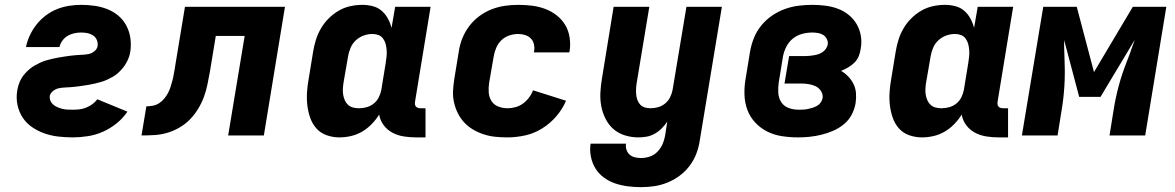

<svg xmlns="http://www.w3.org/2000/svg" viewBox="-20 -558 4840 791"><path d="M280 8Q249 8 219.5 4.5Q190 1 163 -8.5Q136 -18 112.5 -34Q89 -50 73.5 -73.5Q58 -97 52 -126Q46 -155 51 -185Q53 -197 57 -209.5Q61 -222 67.5 -233.5Q74 -245 83 -255Q92 -265 102 -273.5Q112 -282 123.5 -288.5Q135 -295 147 -300.5Q159 -306 171.5 -309.5Q184 -313 196.5 -316Q209 -319 221.5 -321Q234 -323 246 -325Q258 -327 270.5 -328.5Q283 -330 295.5 -331Q308 -332 320.5 -332.5Q333 -333 345.5 -335.5Q358 -338 369 -347Q380 -356 382 -368Q384 -381 379 -393Q374 -405 363.5 -412Q353 -419 340.5 -421.5Q328 -424 314 -424Q300 -424 286 -421Q272 -418 259 -410.5Q246 -403 237 -390.5Q228 -378 225 -364H87Q92 -389 103 -412.5Q114 -436 130.5 -457Q147 -478 169 -494.5Q191 -511 215 -520.5Q239 -530 264.5 -534Q290 -538 314 -538Q343 -538 370.5 -534Q398 -530 423 -520Q448 -510 468 -493Q488 -476 500.5 -452.5Q513 -429 517 -401.5Q521 -374 517 -346Q515 -333 510.5 -321Q506 -309 499.5 -297.5Q493 -286 484.5 -276Q476 -266 466 -257Q456 -248 444.5 -241.5Q433 -235 421 -229.5Q409 -224 396.5 -220.5Q384 -217 372 -214Q360 -211 347.5 -209Q335 -207 322.5 -205Q310 -203 297.5 -201.5Q285 -200 272.5 -199Q260 -198 247.5 -197.5Q235 -197 222.5 -194.5Q210 -192 199 -183.5Q188 -175 185 -163Q184 -152 188 -142.5Q192 -133 200 -126.5Q208 -120 217.5 -116Q227 -112 237 -109.5Q247 -107 258 -106.5Q269 -106 280 -106Q293 -106 307 -107.5Q321 -109 334.5 -114.5Q348 -120 360 -128.5Q372 -137 381 -149L505 -98Q486 -70 459.5 -49Q433 -28 403.5 -15Q374 -2 342 3Q310 8 280 8Z M563 0 583 -120Q596 -120 609.5 -122.5Q623 -125 635 -132.5Q647 -140 656.5 -151.5Q666 -163 672.5 -175.5Q679 -188 683 -201Q687 -214 690.5 -227Q694 -240 696 -253.5Q698 -267 701 -280V-281Q701 -281 701 -281.5Q701 -282 701 -282L742 -530H1154L1067 0H920L988 -410H869L845 -264Q840 -238 835 -212Q830 -186 820.5 -160Q811 -134 796.5 -110Q782 -86 762.5 -66Q743 -46 718.5 -32Q694 -18 668 -10.5Q642 -3 615.5 -1.5Q589 0 563 0Z M1378 8Q1351 8 1325.5 -1Q1300 -10 1283 -29.5Q1266 -49 1257.5 -74Q1249 -99 1246 -125.5Q1243 -152 1245 -180Q1247 -208 1252 -235L1270 -345Q1274 -370 1281.5 -394Q1289 -418 1302 -440.5Q1315 -463 1334 -482Q1353 -501 1375.5 -514Q1398 -527 1423 -532.5Q1448 -538 1473 -538Q1495 -538 1516 -532.5Q1537 -527 1552.5 -513.5Q1568 -500 1578 -481.5Q1588 -463 1593 -443L1608 -530H1754L1690 -140Q1689 -134 1689.5 -128.5Q1690 -123 1693.5 -119Q1697 -115 1702.5 -113.5Q1708 -112 1713 -112H1733V8H1693Q1668 8 1643 4Q1618 0 1596.5 -11.5Q1575 -23 1560.5 -42.5Q1546 -62 1542 -86Q1529 -65 1511 -46.5Q1493 -28 1471.5 -15.5Q1450 -3 1426 2.5Q1402 8 1378 8ZM1459 -112Q1475 -112 1491 -116.5Q1507 -121 1520 -131.5Q1533 -142 1540.5 -157Q1548 -172 1551 -188L1569 -298Q1571 -311 1572.5 -324.5Q1574 -338 1573 -351Q1572 -364 1569 -376Q1566 -388 1558.5 -398.5Q1551 -409 1539.5 -413.5Q1528 -418 1514 -418Q1496 -418 1478 -411.5Q1460 -405 1446 -392Q1432 -379 1424.5 -361.5Q1417 -344 1414 -326L1395 -216Q1393 -203 1392.5 -190.5Q1392 -178 1394 -166.5Q1396 -155 1401 -144Q1406 -133 1414.5 -125.5Q1423 -118 1434.5 -115Q1446 -112 1459 -112Z M2071 8Q2045 8 2020.5 5.5Q1996 3 1973 -4.5Q1950 -12 1929.5 -24Q1909 -36 1893 -53Q1877 -70 1866.5 -91Q1856 -112 1850.5 -136Q1845 -160 1846.5 -185Q1848 -210 1852 -235L1870 -345Q1874 -373 1884.5 -399.5Q1895 -426 1912.5 -449.5Q1930 -473 1954 -491Q1978 -509 2005 -519.5Q2032 -530 2059.5 -534Q2087 -538 2115 -538Q2144 -538 2172 -534.5Q2200 -531 2225.5 -521.5Q2251 -512 2272.5 -495.5Q2294 -479 2308 -456Q2322 -433 2326.5 -405Q2331 -377 2327 -349Q2326 -347 2326 -345.5Q2326 -344 2325 -342H2180Q2180 -342 2180 -343Q2180 -344 2180 -344Q2183 -359 2180 -374Q2177 -389 2167.5 -399Q2158 -409 2144 -413.5Q2130 -418 2115 -418Q2097 -418 2078.5 -412Q2060 -406 2046 -392.5Q2032 -379 2024.5 -361.5Q2017 -344 2014 -326L1995 -216Q1992 -196 1993.5 -176.5Q1995 -157 2005 -141.5Q2015 -126 2033 -119Q2051 -112 2071 -112Q2087 -112 2103.5 -116.5Q2120 -121 2134 -131Q2148 -141 2159 -155.5Q2170 -170 2176 -186L2312 -143Q2297 -108 2271.5 -78.5Q2246 -49 2213 -28.5Q2180 -8 2143 0Q2106 8 2071 8Z M2621 213Q2593 213 2566 209.5Q2539 206 2514 197.5Q2489 189 2468 173.5Q2447 158 2433.5 136.5Q2420 115 2414.5 88Q2409 61 2413 34H2559Q2557 47 2561 59Q2565 71 2574 79Q2583 87 2595.5 90Q2608 93 2621 93Q2639 93 2657 87Q2675 81 2688.5 67Q2702 53 2709.5 36Q2717 19 2720 1L2729 -57Q2719 -42 2706 -29Q2693 -16 2677 -7Q2661 2 2644 5Q2627 8 2610 8Q2581 8 2554 -0.5Q2527 -9 2507 -26.5Q2487 -44 2474.5 -69Q2462 -94 2457 -121Q2452 -148 2453.5 -177Q2455 -206 2460 -235L2508 -530H2655L2603 -216Q2601 -204 2600.5 -192Q2600 -180 2601 -168.5Q2602 -157 2606 -146Q2610 -135 2617.5 -127Q2625 -119 2636.5 -115.5Q2648 -112 2660 -112Q2676 -112 2691.5 -116.5Q2707 -121 2720 -131.5Q2733 -142 2740.5 -157Q2748 -172 2751 -188L2808 -530H2954L2863 20Q2859 48 2849 74.5Q2839 101 2821.5 124.5Q2804 148 2780.5 165.5Q2757 183 2730 194Q2703 205 2675.5 209Q2648 213 2621 213Z M3268 8Q3234 8 3201.5 3Q3169 -2 3141 -16Q3113 -30 3091.5 -53Q3070 -76 3059 -105.5Q3048 -135 3047 -168.5Q3046 -202 3052 -235L3070 -345Q3075 -374 3086 -401.5Q3097 -429 3116 -452.5Q3135 -476 3160.5 -493.5Q3186 -511 3214 -521Q3242 -531 3270.5 -534.5Q3299 -538 3327 -538Q3354 -538 3381 -534.5Q3408 -531 3432 -522Q3456 -513 3476 -497Q3496 -481 3509 -459Q3522 -437 3526.5 -410.5Q3531 -384 3526 -358Q3524 -342 3518 -327Q3512 -312 3500.5 -300.5Q3489 -289 3474.5 -280.5Q3460 -272 3445 -266Q3461 -257 3474.5 -243Q3488 -229 3496.5 -211.5Q3505 -194 3506.5 -174Q3508 -154 3505 -134Q3501 -109 3489 -86Q3477 -63 3457 -46.5Q3437 -30 3413 -19.5Q3389 -9 3364.5 -3Q3340 3 3316 5.5Q3292 8 3268 8ZM3271 -106Q3280 -106 3289.5 -106.5Q3299 -107 3308.5 -109Q3318 -111 3327.5 -114Q3337 -117 3346 -122Q3355 -127 3361 -135.5Q3367 -144 3369 -154Q3371 -169 3362.5 -182.5Q3354 -196 3340.5 -202.5Q3327 -209 3311 -211.5Q3295 -214 3279 -214H3212L3231 -327H3298Q3307 -327 3316 -328Q3325 -329 3334 -330.5Q3343 -332 3352 -335Q3361 -338 3369 -343.5Q3377 -349 3382.5 -357Q3388 -365 3390 -374Q3392 -386 3386.5 -397Q3381 -408 3371.5 -414Q3362 -420 3350 -422Q3338 -424 3326 -424Q3306 -424 3285 -418.5Q3264 -413 3247 -399.5Q3230 -386 3220 -366.5Q3210 -347 3206 -327L3188 -217Q3185 -195 3186.5 -174Q3188 -153 3199 -136.5Q3210 -120 3229.5 -113Q3249 -106 3271 -106Z M3778 8Q3751 8 3725.5 -1Q3700 -10 3683 -29.5Q3666 -49 3657.5 -74Q3649 -99 3646 -125.5Q3643 -152 3645 -180Q3647 -208 3652 -235L3670 -345Q3674 -370 3681.5 -394Q3689 -418 3702 -440.5Q3715 -463 3734 -482Q3753 -501 3775.5 -514Q3798 -527 3823 -532.5Q3848 -538 3873 -538Q3895 -538 3916 -532.5Q3937 -527 3952.5 -513.5Q3968 -500 3978 -481.5Q3988 -463 3993 -443L4008 -530H4154L4090 -140Q4089 -134 4089.5 -128.5Q4090 -123 4093.5 -119Q4097 -115 4102.5 -113.5Q4108 -112 4113 -112H4133V8H4093Q4068 8 4043 4Q4018 0 3996.5 -11.5Q3975 -23 3960.5 -42.5Q3946 -62 3942 -86Q3929 -65 3911 -46.5Q3893 -28 3871.5 -15.5Q3850 -3 3826 2.5Q3802 8 3778 8ZM3859 -112Q3875 -112 3891 -116.5Q3907 -121 3920 -131.5Q3933 -142 3940.5 -157Q3948 -172 3951 -188L3969 -298Q3971 -311 3972.5 -324.5Q3974 -338 3973 -351Q3972 -364 3969 -376Q3966 -388 3958.5 -398.5Q3951 -409 3939.5 -413.5Q3928 -418 3914 -418Q3896 -418 3878 -411.5Q3860 -405 3846 -392Q3832 -379 3824.5 -361.5Q3817 -344 3814 -326L3795 -216Q3793 -203 3792.5 -190.5Q3792 -178 3794 -166.5Q3796 -155 3801 -144Q3806 -133 3814.5 -125.5Q3823 -118 3834.5 -115Q3846 -112 3859 -112Z M4190 0 4278 -530H4416L4487 -261L4647 -530H4785L4698 0H4551L4568 -106Q4576 -156 4589 -204.5Q4602 -253 4621 -301L4634 -335Q4639 -350 4644.5 -365Q4650 -380 4655 -394L4514 -159H4426L4364 -393Q4364 -379 4364 -364.5Q4364 -350 4365 -336L4366 -300Q4368 -252 4365 -203Q4362 -154 4354 -106L4337 0Z"/></svg>

Font: Iosevka Curly Heavy Extended
Style: Italic
Weight: 900
Width: 7
Italic angle: -9°
Monospace: yes
Designer: Belleve Invis
Foundry: Belleve Invis
Version: Version 11.1.0; ttfautohint (v1.8.3)